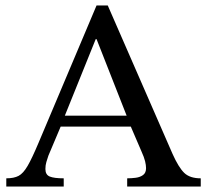

<svg xmlns="http://www.w3.org/2000/svg" viewBox="-20 -682 758 702"><path d="M213 0H3V-30Q31 -30 48 -39Q65 -48 81 -75.5Q97 -103 121 -160L333 -662H374L611 -119Q633 -70 653.5 -50Q674 -30 714 -30V0H445V-30Q460 -30 476 -32Q492 -34 503 -42Q514 -50 514 -67Q514 -78 510.5 -92.5Q507 -107 497 -129L454 -229L447 -249L333 -539H330L213 -249L206 -229L157 -113Q153 -101 149.5 -89.5Q146 -78 146 -64Q146 -43 162 -36.5Q178 -30 213 -30ZM469 -219H191L206 -259H454Z"/></svg>

Font: STIX Two Text
Style: Regular
Weight: 400
Designer: Ross Mills, John Hudson & Paul Hanslow, Tiro Typeworks Ltd; with prior portions MicroPress Inc., and Coen Hoffman.
Foundry: Tiro Typeworks Ltd
Version: Version 2.13 b171